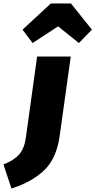

<svg xmlns="http://www.w3.org/2000/svg" viewBox="-137 -860 550 1107"><path d="M-117 88Q-57 65 -27 31Q3 -3 12 -66L77 -534H271L207 -76Q189 54 117.5 122Q46 190 -71 227ZM-7 -689 156 -840H272L393 -689L318 -612L198 -708L51 -612Z"/></svg>

Font: FiraGO Heavy
Style: Italic
Weight: 900
Italic angle: -8°
Designer: bBox Type GmbH
Foundry: bBox Type GmbH
Version: Version 1.001